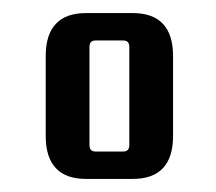

<svg xmlns="http://www.w3.org/2000/svg" viewBox="-20 -673 331 294"><path d="M183 -653Q245 -653 245 -587V-465Q245 -399 183 -399H112Q50 -399 50 -465V-587Q50 -653 112 -653ZM178 -451V-601Q178 -611 169 -611H126Q117 -611 117 -601V-451Q117 -441 126 -441H169Q178 -441 178 -451Z"/></svg>

Font: Squada One
Style: Regular
Weight: 400
Version: Version 1.001